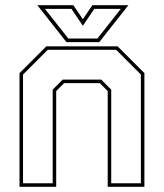

<svg xmlns="http://www.w3.org/2000/svg" viewBox="-20 -718 630 738"><path d="M55 0V-437L158 -540H432L535 -437V0H394V-368L363.5 -398.5H226.5L196 -368V0ZM68.5 -13.5H182.5V-373.5L221 -412H369L407.5 -373.5V-13.5H521.5V-431.5L426.5 -526.5H163.5L68.5 -431.5ZM235.5 -556 123.5 -698H262L298.5 -644L335 -698H473.5L361.5 -556ZM242.5 -570H354.5L444.5 -684H342.5L298.5 -619L254.5 -684H152.5Z"/></svg>

Font: Tourney Thin Thin
Style: Regular
Weight: 250
Version: Version 1.015